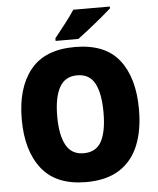

<svg xmlns="http://www.w3.org/2000/svg" viewBox="-61 -1030 854 1041"><g transform="rotate(-5 366.0 -509.5)"><path d="M685 -409Q685 -295 651 -212.5Q617 -130 546.5 -85.5Q476 -41 366 -41Q204 -41 125.5 -139.5Q47 -238 47 -410Q47 -581 125.5 -678.5Q204 -776 367 -776Q532 -776 608.5 -678.5Q685 -581 685 -409ZM240 -409Q240 -308 270 -253Q300 -198 366 -198Q434 -198 463 -252Q492 -306 492 -409Q492 -512 463 -567Q434 -622 367 -622Q300 -622 270 -566.5Q240 -511 240 -409ZM576 -968Q556 -950 522.5 -922Q489 -894 453 -865.5Q417 -837 391 -818H267V-832Q292 -864 324 -904.5Q356 -945 377 -978H576Z"/></g></svg>

Font: Noto Sans Tamil UI SemiCondensed Black
Style: Regular
Weight: 900
Width: 4
Designer: Jelle Bosma - Monotype Design Team
Foundry: Monotype Imaging Inc.
Version: Version 2.004; ttfautohint (v1.8.4.7-5d5b)